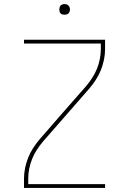

<svg xmlns="http://www.w3.org/2000/svg" viewBox="-20 -932 640 952"><path d="M99 0V-46Q99 -73 104.5 -99.5Q110 -126 120 -151Q130 -176 145 -199Q160 -222 178 -243L292 -374L407 -505Q423 -524 437 -545.5Q451 -567 460.5 -590.5Q470 -614 475 -639Q480 -664 480 -689V-716H99V-735H501V-689Q501 -662 495.5 -635.5Q490 -609 480 -584Q470 -559 455 -536Q440 -513 422 -492L193 -230Q177 -211 163 -189.5Q149 -168 139.5 -144.5Q130 -121 125 -96Q120 -71 120 -46V-19H501V0ZM300 -859Q295 -859 289.5 -860.5Q284 -862 280.5 -865.5Q277 -869 275.5 -874.5Q274 -880 274 -885Q274 -890 275.5 -895.5Q277 -901 280.5 -904.5Q284 -908 289.5 -910Q295 -912 300 -912Q305 -912 310.5 -910Q316 -908 319.5 -904.5Q323 -901 325 -895.5Q327 -890 327 -885Q327 -880 325 -874.5Q323 -869 319.5 -865.5Q316 -862 310.5 -860.5Q305 -859 300 -859Z"/></svg>

Font: Iosevka Curly Thin Extended
Style: Regular
Weight: 100
Width: 7
Monospace: yes
Designer: Belleve Invis
Foundry: Belleve Invis
Version: Version 11.1.0; ttfautohint (v1.8.3)